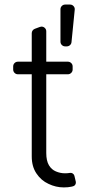

<svg xmlns="http://www.w3.org/2000/svg" viewBox="-20 -817 398 845"><path d="M193.5 -7.8Q160.9 -22.7 140.6 -53.3Q119.7 -83.8 119.7 -128.6V-490.1H58.9Q50.1 -490.1 44 -496.3Q38 -502.5 38 -511V-524.5Q38 -533.4 44 -539.4Q50.1 -545.5 58.9 -545.5H119.7V-670.8Q119.7 -677.6 123.6 -682.9Q127.5 -688.2 133.5 -690.3L155.5 -698.5Q160.5 -699.9 162.6 -699.9Q171.2 -699.9 177.4 -693.9Q183.6 -687.9 183.6 -679V-545.5H278.8Q287.3 -545.5 293.5 -539.4Q299.7 -533.4 299.7 -524.5V-511Q299.7 -502.5 293.5 -496.3Q287.3 -490.1 278.8 -490.1H183.6V-143.5Q183.6 -109.7 195.3 -89.8Q207 -70.3 226.2 -62.5Q245.4 -54.3 266.3 -54.3Q278.1 -54.3 288 -56.1Q294.7 -57.2 300.2 -53.4Q305.8 -49.7 307.5 -43.3L313.6 -17.4Q313.9 -16 313.9 -13.5Q313.9 -7.8 310.5 -3.2Q307.2 1.4 301.5 2.8L294.4 4.6Q280.5 7.8 260.7 7.8Q225.9 7.8 193.5 -7.8ZM246.1 -776.3Q246.1 -784.8 252.1 -790.8Q258.2 -796.9 266.7 -796.9H288.4Q297.6 -796.9 303.8 -790Q310 -783 308.9 -774.1L294.7 -631.7Q294 -623.6 288 -618.3Q282 -612.9 274.1 -612.9H266.7Q258.2 -612.9 252.1 -619Q246.1 -625 246.1 -633.5Z"/></svg>

Font: DeltaSans Light
Style: Regular
Weight: 300
Designer: Rasmus Andersson
Foundry: rsms
Version: Version 3.012